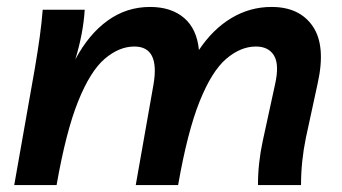

<svg xmlns="http://www.w3.org/2000/svg" viewBox="-20 -533 986 553"><path d="M21 0 80 -334Q89 -387 94.5 -427Q100 -467 103 -505H224Q220 -438 197 -362Q236 -435 290.5 -474Q345 -513 412 -513Q473 -513 510 -481.5Q547 -450 553 -389Q593 -449 646.5 -481Q700 -513 762 -513Q843 -513 881 -457Q919 -401 895 -293L861 -136Q854 -102 850.5 -68Q847 -34 847 0H723Q723 -64 737 -128L772 -289Q785 -346 769.5 -372.5Q754 -399 717 -399Q673 -399 631.5 -363.5Q590 -328 555 -241Q520 -154 493 0H371L422 -289Q441 -399 367 -399Q323 -399 281.5 -363.5Q240 -328 205 -241Q170 -154 143 0Z"/></svg>

Font: Livvic SemiBold
Style: Italic
Weight: 600
Italic angle: -10°
Designer: Jacques Le Bailly, Baron von Fonthausen
Version: Version 1.001; ttfautohint (v1.8.2)